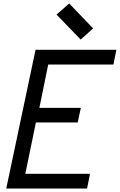

<svg xmlns="http://www.w3.org/2000/svg" viewBox="-20 -1087 691 1107"><path d="M16 0 185 -800H651L634 -715H258L207 -465H446L428 -381H187L126 -85H499L482 0ZM445 -859 306 -1003 379 -1067 517 -923Z"/></svg>

Font: Victor Mono Thin SemiBold
Style: Italic
Weight: 600
Italic angle: -12°
Monospace: yes
Version: Version 1.561;gftools[0.9.30]